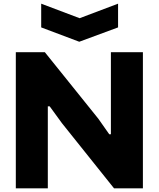

<svg xmlns="http://www.w3.org/2000/svg" viewBox="-20 -1024 864 1044"><path d="M204 -1004 413 -925 622 -1004V-875L411 -797L204 -875ZM66 -740H224L515 -378L574 -294H583V-740H757V0H600L317 -354L250 -446H240V0H66Z"/></svg>

Font: Encode Sans Normal
Style: ExtraBold
Weight: 800
Designer: Pablo Impallari, Andres Torresi
Foundry: Pablo Impallari, Andres Torresi
Version: Version 1.000; ttfautohint (v1.00) -l 8 -r 50 -G 200 -x 14 -